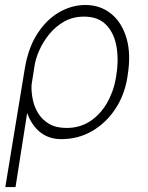

<svg xmlns="http://www.w3.org/2000/svg" viewBox="-20 -551 598 774"><path d="M1.4 203.1 79.9 -274.1Q93.8 -358.7 131 -415.8Q168.3 -473 219.1 -502Q269.9 -530.9 323.9 -530.9Q383.9 -530.9 427.4 -496.1Q470.9 -461.3 489.9 -397.2Q508.9 -333.1 494.3 -245.7L492.9 -235.8Q481.2 -166.2 444.1 -110.6Q407 -55 351.2 -22.5Q295.5 9.9 226.9 9.9Q176.5 9.9 141.3 -18.6Q106.2 -47.2 89.5 -95.9L42.6 203.1ZM107.2 -208.8Q105.8 -182.2 111.7 -152Q117.5 -121.8 133.3 -95.3Q149.1 -68.9 177.4 -52Q205.6 -35.2 248.6 -35.2Q301.5 -35.2 342.5 -61.8Q383.5 -88.4 410.3 -134.1Q437.1 -179.7 447.1 -235.8L448.5 -245.7Q459.2 -310.4 449.4 -364.5Q439.6 -418.7 407.5 -451.3Q375.4 -484 318.5 -484Q274.1 -484 239.2 -464.3Q204.2 -444.6 179 -413.7Q153.8 -382.8 138.7 -348.7Q123.6 -314.6 119.3 -285.9Z"/></svg>

Font: Inter UI Extra Light
Style: Italic
Weight: 200
Italic angle: -9.39999°
Designer: Rasmus Andersson
Foundry: rsms
Version: 3.2;8d6f07862